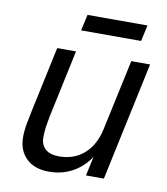

<svg xmlns="http://www.w3.org/2000/svg" viewBox="-80 -765 737 845"><g transform="rotate(10 288.0 -342.5)"><path d="M195 12Q130 12 93.5 -23.5Q57 -59 57 -118Q57 -147 63 -180Q69 -213 75 -240L137 -530H221L157 -230Q152 -205 148.5 -181.5Q145 -158 145 -133Q145 -99 166 -80.5Q187 -62 227 -62Q295 -62 340 -102.5Q385 -143 400 -214L468 -530H552L439 0H359L387 -131L398 -124Q369 -59 316 -23.5Q263 12 195 12ZM227 -625 243 -697H511L495 -625Z"/></g></svg>

Font: Geist
Style: Italic
Weight: 400
Italic angle: -12°
Designer: Basement.studio, Andrés Briganti, Mateo Zaragoza
Foundry: Basement.studio, Vercel, Andrés Briganti, Guido Ferreyra, Mateo Zaragoza
Version: Version 1.500